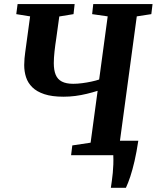

<svg xmlns="http://www.w3.org/2000/svg" viewBox="-20 -763 770 944"><path d="M525 160.5Q527.5 144 530 125.5Q532.5 107 534.5 87.2Q536.5 67.5 537.2 45.5Q538 23.5 537 0L495.5 -71H660Q651.5 -14.5 641.5 28.8Q631.5 72 620.8 104.5Q610 137 599 160.5ZM329.5 0 335.5 -48 425.5 -61.5 460 -316.5Q435 -308.5 407 -301.8Q379 -295 350.2 -291.2Q321.5 -287.5 292 -287.5Q235.5 -287.5 198 -300Q160.5 -312.5 138.8 -334Q117 -355.5 108 -383.5Q99 -411.5 99 -443Q99 -459 100.5 -475.8Q102 -492.5 104 -506L128 -682.5L60 -693.5L66.5 -743H347L341.5 -693.5L271.5 -682L256.5 -573.5Q251.5 -541.5 248 -509.5Q244.5 -477.5 244.5 -452.5Q244.5 -418 253.8 -395.5Q263 -373 284.2 -362Q305.5 -351 340 -351Q360 -351 383.5 -354Q407 -357 429.2 -361.8Q451.5 -366.5 467.5 -372L509.5 -682.5L433 -693.5L438.5 -743H730L724 -693.5L652.5 -682.5L568.5 -61.5L642 -48L637 0Z"/></svg>

Font: Merriweather
Style: Bold Italic
Weight: 700
Italic angle: -7.8°
Version: Version 2.101